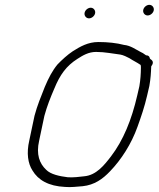

<svg xmlns="http://www.w3.org/2000/svg" viewBox="-20 -795 657 795"><path d="M573.2 -754.5C570.4 -742.5 579.2 -731 591.3 -731C602.5 -731 613.9 -740.3 616.5 -751.5C619.3 -763.5 610.5 -775 598.4 -775C587.2 -775 575.8 -765.7 573.2 -754.5ZM330.4 -742.5C327.6 -730.5 336.4 -719 348.5 -719C359.7 -719 371.1 -728.3 373.7 -739.5C376.5 -751.5 367.7 -763 355.7 -763C344.4 -763 333 -753.7 330.4 -742.5ZM163.7 -315C174.5 -355.1 189 -391.3 204.8 -428C228.8 -486.5 255.1 -522.2 300.2 -551C322.5 -565.3 346.2 -580 377.9 -580C414.8 -580 447.8 -572.5 478.4 -569C489.1 -567.4 507 -559 515.9 -554C532 -543.2 546.4 -537.2 562.4 -526C563.4 -521.3 563.7 -517 563.4 -513C563.2 -489.8 561.7 -465.3 557.1 -438L548.3 -400C525 -298.7 490.4 -213.9 439.6 -147.5C411.5 -110.9 378.5 -69.1 328 -65C307.8 -62.4 282.9 -59.7 261.1 -61C225.9 -65.3 189.6 -73.1 171.2 -92C143.9 -117.6 128.8 -155.2 142.2 -213C149.4 -244.4 156.1 -281.9 163.7 -315ZM101.2 -213C89.1 -160.8 95.7 -117.9 114.5 -89C138.1 -49.3 181.1 -24.3 248.9 -21C274 -18.6 300 -22.5 322.5 -24C371 -29.2 405.1 -53.5 435.9 -86C481.7 -133.4 524 -198.8 549.3 -270C564.2 -311.3 578.3 -352 589.2 -399.5L598.4 -439C603.8 -469.6 605.2 -493.1 606.1 -520C614.7 -531.3 615.1 -540.3 607.3 -547C605.5 -548.5 599.4 -551.8 600.1 -555C598.5 -562.3 593.3 -566 584.7 -566C575 -573.3 567.4 -578 561.9 -580C542.5 -589.9 520.7 -606.5 493.6 -609C463.4 -617 425.9 -621 387.4 -621C344.4 -621 312.5 -602.4 281.6 -583C259.4 -568.3 236.7 -547.5 217.9 -528C196.4 -501.8 181.5 -472.9 165.4 -435C150.5 -397.4 133.9 -357.4 123 -316C115.2 -282.2 108.6 -245.3 101.2 -213Z"/></svg>

Font: HoneyBee
Style: SeLitIt
Weight: 300
Foundry: Cannot Into Space Fonts
Version: Version 0.89